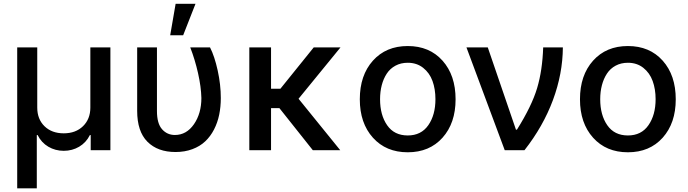

<svg xmlns="http://www.w3.org/2000/svg" viewBox="-20 -797 3653 1019"><path d="M71.3 202.6V-545.4H177.7V-226.1Q177.7 -164.6 216.3 -127Q254.9 -89.4 318.4 -89.4Q381.8 -89.4 420.7 -127.4Q459.5 -165.5 459.5 -226.1V-545.4H565.9V0H461.4V-80.1H457Q437 -40 400.1 -18.3Q363.3 3.4 318.4 3.4Q273.4 3.4 236.6 -18.3Q199.7 -40 179.7 -80.1H175.3V202.6Z M708 -545.4H813V-207.5Q813 -141.6 840.1 -111.1Q867.2 -80.6 908.2 -80.6Q969.7 -80.6 1009.3 -137.7Q1048.8 -194.8 1048.8 -276.9Q1047.4 -336.4 1031 -408.9Q1014.6 -481.4 989.7 -545.4H1094.7Q1118.7 -498.5 1135.3 -423.1Q1151.9 -347.7 1151.9 -276.9Q1151.9 -230 1143.3 -188.2Q1134.8 -146.5 1116 -109.9Q1097.2 -73.2 1069.3 -46.9Q1041.5 -20.5 1001.2 -5.4Q960.9 9.8 911.6 9.8Q816.9 9.8 762.5 -44.7Q708 -99.1 708 -209ZM883.3 -609.9 912.1 -776.9H1017.6L952.1 -609.9Z M1418.5 -545.4V-326.2H1468.3L1645 -545.4H1787.1L1564.5 -272.9L1785.6 0H1640.1L1462.9 -223.1H1418.5V0H1303.2V-545.4Z M1889.6 -270Q1889.6 -397.5 1959.2 -475.1Q2028.8 -552.7 2144 -552.7Q2259.3 -552.7 2328.6 -475.1Q2397.9 -397.5 2397.9 -270Q2397.9 -143.6 2328.6 -66.2Q2259.3 11.2 2144 11.2Q2028.8 11.2 1959.2 -66.2Q1889.6 -143.6 1889.6 -270ZM2144 -78.1Q2215.3 -78.1 2253.2 -132.6Q2291 -187 2291 -270.5Q2291 -324.2 2275.4 -367.2Q2259.8 -410.2 2225.8 -437Q2191.9 -463.9 2144 -463.9Q2107.4 -463.9 2078.9 -448.5Q2050.3 -433.1 2032.7 -406.2Q2015.1 -379.4 2006.1 -345Q1997.1 -310.5 1997.1 -270.5Q1997.1 -186.5 2034.7 -132.3Q2072.3 -78.1 2144 -78.1Z M2658.7 0 2455.6 -545.4H2568.8L2718.3 -108.9H2723.6Q2802.2 -234.4 2830.6 -329.1Q2858.9 -423.8 2862.8 -545.4H2967.3Q2966.3 -405.3 2914.6 -265.9Q2862.8 -126.5 2763.7 0Z M3058.1 -270Q3058.1 -397.5 3127.7 -475.1Q3197.3 -552.7 3312.5 -552.7Q3427.7 -552.7 3497.1 -475.1Q3566.4 -397.5 3566.4 -270Q3566.4 -143.6 3497.1 -66.2Q3427.7 11.2 3312.5 11.2Q3197.3 11.2 3127.7 -66.2Q3058.1 -143.6 3058.1 -270ZM3312.5 -78.1Q3383.8 -78.1 3421.6 -132.6Q3459.5 -187 3459.5 -270.5Q3459.5 -324.2 3443.8 -367.2Q3428.2 -410.2 3394.3 -437Q3360.4 -463.9 3312.5 -463.9Q3275.9 -463.9 3247.3 -448.5Q3218.8 -433.1 3201.2 -406.2Q3183.6 -379.4 3174.6 -345Q3165.5 -310.5 3165.5 -270.5Q3165.5 -186.5 3203.1 -132.3Q3240.7 -78.1 3312.5 -78.1Z"/></svg>

Font: Karasuma Gothic
Style: Regular
Weight: 500
Designer: Rasmus Andersson / Ryoko Nishizuka
Foundry: Genbu
Version: Version 1.00